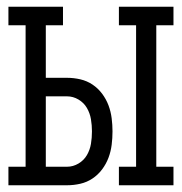

<svg xmlns="http://www.w3.org/2000/svg" viewBox="-20 -550 540 570"><path d="M333 0V-55H384V-475H333V-530H495V-475H444V-55H495V0ZM5 0V-55H56V-475H5V-530H167V-475H116V-319H179Q199 -319 218.5 -314.5Q238 -310 254.5 -299Q271 -288 283 -272Q295 -256 302 -237.5Q309 -219 311.5 -199Q314 -179 314 -160Q314 -140 311.5 -120Q309 -100 302 -81.5Q295 -63 283 -47Q271 -31 254.5 -20Q238 -9 218.5 -4.5Q199 0 179 0ZM179 -55Q197 -55 213 -64.5Q229 -74 238 -89.5Q247 -105 250 -123Q253 -141 253 -160Q253 -178 250 -196Q247 -214 238 -229.5Q229 -245 213 -254.5Q197 -264 179 -264H116V-55Z"/></svg>

Font: Iosevka Slab Light
Style: Regular
Weight: 300
Monospace: yes
Designer: Belleve Invis
Foundry: Belleve Invis
Version: Version 11.1.0; ttfautohint (v1.8.3)